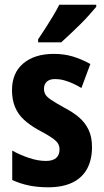

<svg xmlns="http://www.w3.org/2000/svg" viewBox="-20 -786 440 816"><path d="M371 -161Q371 -106 349.5 -67.5Q328 -29 286.5 -9.5Q245 10 185 10Q141 10 104 2.5Q67 -5 32 -21V-146Q64 -128 102.5 -115Q141 -102 175 -102Q204 -102 218.5 -114.5Q233 -127 233 -151Q233 -165 226.5 -176Q220 -187 200.5 -200.5Q181 -214 143 -234Q107 -254 82 -277Q57 -300 44 -331Q31 -362 31 -403Q31 -476 79 -516.5Q127 -557 209 -557Q252 -557 289 -546Q326 -535 364 -514L326 -412Q308 -423 289 -431.5Q270 -440 251.5 -445Q233 -450 214 -450Q191 -450 179 -439Q167 -428 167 -409Q167 -395 173 -384.5Q179 -374 197.5 -361.5Q216 -349 252 -329Q289 -310 315 -288Q341 -266 356 -235.5Q371 -205 371 -161ZM389 -757Q377 -743 359.5 -723Q342 -703 320.5 -682Q299 -661 278 -641Q257 -621 240 -606H142V-619Q159 -644 175 -669Q191 -694 206 -719Q221 -744 232 -766H389Z"/></svg>

Font: Noto Sans Display Condensed
Style: Bold
Weight: 700
Width: 3
Designer: Monotype Design Team
Foundry: Monotype Imaging Inc.
Version: Version 2.003